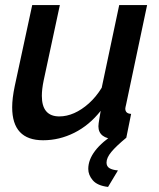

<svg xmlns="http://www.w3.org/2000/svg" viewBox="-20 -543 626 757"><path d="M150 10Q28 10 28 -120Q28 -138 30.5 -158.5Q33 -179 38 -203L107 -523H216L152 -225Q145 -191 145 -165Q145 -84 214 -84Q243 -84 272.5 -97Q302 -110 330.5 -135.5Q359 -161 381 -197L450 -523H560L477 -130Q476 -125 475 -121.5Q474 -118 474 -115Q474 -95 497 -94L478 0Q463 2 452 3.5Q441 5 432 5Q402 5 385 -8Q368 -21 368 -45Q368 -50 369 -57.5Q370 -65 372 -76.5Q374 -88 377 -106Q332 -49 273 -19.5Q214 10 150 10ZM328 123Q328 87 355 51.5Q382 16 438 -20H471L478 0Q438 33 419 56Q400 79 400 98Q400 113 411.5 120Q423 127 445 129L406 194Q364 189 346 168Q328 147 328 123Z"/></svg>

Font: Raleway Thin SemiBold
Style: Italic
Weight: 600
Italic angle: -12°
Version: Version 4.026